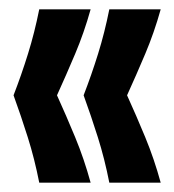

<svg xmlns="http://www.w3.org/2000/svg" viewBox="-20 -470 373 411"><path d="M64 -79Q54 -130 39.5 -176Q25 -222 9 -266Q26 -310 40 -355Q54 -400 64 -450H174Q160 -400 141 -355Q122 -310 102 -266Q122 -222 141 -176Q160 -130 174 -79ZM214 -79Q204 -130 189.5 -176Q175 -222 159 -266Q176 -310 190 -355Q204 -400 214 -450H324Q310 -400 291 -355Q272 -310 252 -266Q272 -222 291 -176Q310 -130 324 -79Z"/></svg>

Font: Bricolage Grotesque 96pt Condensed Medium
Style: Regular
Weight: 500
Width: 3
Designer: Mathieu Triay
Foundry: Atelier Triay
Version: Version 1.001; ttfautohint (v1.8.4.7-5d5b);gftools[0.9.33.de